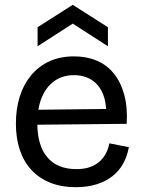

<svg xmlns="http://www.w3.org/2000/svg" viewBox="-20 -764 593 797"><path d="M295 13Q234 13 187.5 -6Q141 -25 109.5 -59.5Q78 -94 62 -142.5Q46 -191 46 -251Q46 -311 61.5 -361.5Q77 -412 108 -450Q139 -488 184 -509Q229 -530 287 -530Q339 -530 381 -512.5Q423 -495 452 -459.5Q481 -424 495.5 -371.5Q510 -319 506 -250L103 -246V-308L448 -312L420 -271Q424 -331 408.5 -371Q393 -411 361.5 -431.5Q330 -452 287 -452Q240 -452 206 -428Q172 -404 153.5 -359.5Q135 -315 135 -252Q135 -160 176.5 -111Q218 -62 297 -62Q331 -62 355 -71Q379 -80 395 -95Q411 -110 420.5 -129Q430 -148 434 -169L515 -153Q508 -115 491 -84.5Q474 -54 446.5 -32.5Q419 -11 381 1Q343 13 295 13ZM136 -572V-651L282 -744L428 -651V-572L282 -666Z"/></svg>

Font: Bricolage Grotesque 36pt
Style: Regular
Weight: 400
Designer: Mathieu Triay
Foundry: Atelier Triay
Version: Version 1.001;gftools[0.9.33.dev8+g029e19f]